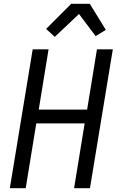

<svg xmlns="http://www.w3.org/2000/svg" viewBox="-20 -996 640 1016"><path d="M32 0 153 -735H237L185 -416H441L493 -735H577L456 0H372L428 -343H172L116 0ZM270 -801 224 -843 357 -976H455L540 -838L486 -805L398 -922Z"/></svg>

Font: Iosevka Extended
Style: Italic
Weight: 400
Width: 7
Italic angle: -9°
Monospace: yes
Designer: Belleve Invis
Foundry: Belleve Invis
Version: Version 32.5.0; ttfautohint (v1.8.4)